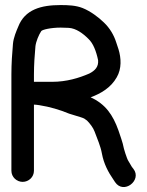

<svg xmlns="http://www.w3.org/2000/svg" viewBox="-20 -691 580 758"><path d="M114 -278C119.4 -277.8 126.8 -277.1 135.1 -275.8C177.2 -269.2 217.1 -257.2 251.4 -242.9C251.9 -242.7 252.9 -242.3 253.6 -242.1L279.6 -234.1C292.4 -230.2 306.1 -226.3 312.4 -223L323.7 -214.9C335.7 -202.6 347.9 -186.9 353.5 -171.5C364.3 -141.8 376.7 -115.8 382.4 -84.5C389.6 -44.7 407.6 -10.7 428.4 19.1L434.2 27.9C467.8 78.3 541.8 20.7 506.7 -24.3L500.5 -32.3C494.8 -41.6 491.6 -47 485.6 -57.6C482.4 -62.9 479.7 -72 474.7 -85.9L469.3 -103.9C463.8 -132.6 454.4 -154.2 447.7 -175.9C425.6 -238 396.1 -280.3 337.8 -306.8C378.5 -321.7 418 -345.2 440.7 -385.5C461 -420 458.4 -462.1 447.8 -496.6L438.8 -523.7C429.6 -553 413 -580.5 390.4 -602C369.5 -622.6 337.3 -646.8 306.3 -659.2C279.7 -669.8 249.6 -671 219 -671C143 -671 78.2 -654.1 51.8 -585.3C45.4 -570.3 33 -542.3 31.1 -517.1C27.8 -480.5 25 -438.9 25 -397V-17C25 8.3 46 27 69.5 27C93 27 114 8.3 114 -17ZM114 -368V-397C114 -434.7 116.8 -474.1 119.9 -508.5C122.2 -527.6 133.2 -553.7 142.8 -568.1C146.6 -573.9 180.5 -582 219.5 -582C229.2 -582 240.2 -581.7 251.5 -581C280.3 -579.1 307.4 -559.3 328.7 -537.9C347.3 -520.9 359.8 -489.7 367.3 -453.2C369.5 -427.1 355.2 -412.2 332.4 -400.6C291.6 -382.9 242.3 -368 186 -368Z"/></svg>

Font: Just Breathe
Style: Bd
Weight: 400
Foundry: Cannot Into Space Fonts
Version: Version 0.72